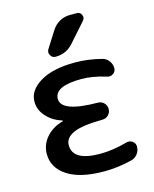

<svg xmlns="http://www.w3.org/2000/svg" viewBox="-116 -860 741 926"><g transform="rotate(-15 255.0 -397.5)"><path d="M233.4 -734.4Q248 -756.8 271.5 -770Q294.9 -783.2 322.3 -783.2H357.4Q374 -783.2 380.9 -768.1Q387.7 -752.9 377 -740.2L293.9 -646.5Q258.8 -606.4 205.1 -606.4Q187.5 -606.4 179.7 -622.1Q175.8 -628.9 175.8 -635.7Q175.8 -643.6 180.7 -651.4ZM292 -98.6Q355.5 -98.6 428.7 -119.1Q444.3 -123 458 -113.3Q471.7 -103.5 471.7 -86.9Q471.7 -66.4 459.5 -50.3Q447.3 -34.2 428.7 -29.3Q357.4 -11.7 292 -11.7Q290 -11.7 287.1 -11.7Q169.9 -11.7 106 -53.2Q42 -94.7 42 -164.1Q42 -213.9 79.1 -252.9Q111.3 -285.2 157.2 -296.9Q158.2 -297.9 158.2 -299.3Q158.2 -300.8 157.2 -300.8Q112.3 -314.5 84 -344.7Q49.8 -378.9 49.8 -422.9Q49.8 -479.5 112.8 -517.6Q175.8 -555.7 287.1 -555.7Q352.5 -555.7 419.9 -538.1Q439.5 -533.2 451.7 -516.6Q463.9 -500 463.9 -480.5Q463.9 -463.9 450.2 -454.1Q436.5 -444.3 420.9 -449.2Q352.5 -470.7 296.9 -470.7Q162.1 -470.7 162.1 -407.2Q162.1 -340.8 344.7 -339.8Q362.3 -339.8 374.5 -327.1Q386.7 -314.5 386.7 -297.4Q386.7 -280.3 374.5 -267.6Q362.3 -254.9 344.7 -254.9Q241.2 -253.9 199.2 -234.4Q155.3 -214.8 155.3 -177.7Q155.3 -98.6 292 -98.6Z"/></g></svg>

Font: Gen Jyuu Gothic P Medium
Style: Regular
Weight: 500
Designer: [Source Han Sans]
Ryoko NISHIZUKA  (kana & ideographs); Paul D. Hunt (Latin, Greek & Cyrillic); Wenlong ZHANG  (bopomofo
Version: Version 1.002.20150607